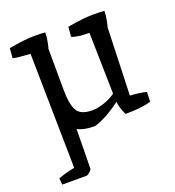

<svg xmlns="http://www.w3.org/2000/svg" viewBox="-134 -617 868 952"><g transform="rotate(-20 300.0 -141.0)"><path d="M198 -428 199 -212Q199 -136 218 -101Q237 -66 299 -66Q328 -66 364 -78.5Q400 -91 423 -109Q419 -322 416 -432Q354 -432 324 -444L328 -496Q413 -511 461.5 -511Q510 -511 523 -509Q523 -485 517 -456Q511 -427 510 -428L498 -71Q551 -68 584 -59L582 -8Q533 7 447 7Q428 -30 425 -65Q376 -28 334.5 -8Q293 12 280 12Q226 12 193 -6L190 205Q176 224 162 229H32L29 195Q72 179 116 171Q110 -229 106 -434Q37 -438 15 -444L19 -496Q104 -511 151 -511Q198 -511 211 -509Q211 -485 205 -456Q199 -427 198 -428Z"/></g></svg>

Font: Inika
Style: Regular
Weight: 400
Designer: Constanza Artigas Preller
Foundry: Constanza Artigas Preller
Version: Version 1.001